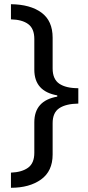

<svg xmlns="http://www.w3.org/2000/svg" viewBox="-20 -734 420 912"><path d="M32 86Q84 84 113.5 62.5Q143 41 143 -8V-153Q143 -256 252 -275V-281Q143 -300 143 -403V-549Q143 -598 114 -619.5Q85 -641 32 -642V-714Q124 -713 177 -674Q230 -635 230 -555V-409Q230 -358 261.5 -336.5Q293 -315 352 -315V-242Q293 -241 261.5 -220Q230 -199 230 -149V0Q230 79 175 118.5Q120 158 32 158Z"/></svg>

Font: Noto Sans Test
Style: Regular
Weight: 400
Version: Version 1.002; ttfautohint (v1.8.4.7-5d5b)